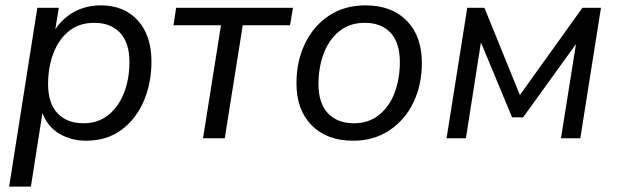

<svg xmlns="http://www.w3.org/2000/svg" viewBox="-20 -515 2300 715"><path d="M14 180 119 -486H199L186 -406Q214 -448 257.5 -471.5Q301 -495 356 -495Q442 -495 493 -439Q544 -383 544 -286Q544 -206 515.5 -139Q487 -72 432.5 -31.5Q378 9 300 9Q246 9 202 -16.5Q158 -42 138 -94L95 180ZM290 -56Q346 -56 384 -87Q422 -118 442 -169.5Q462 -221 462 -284Q462 -356 427 -393Q392 -430 331 -430Q275 -430 237 -399.5Q199 -369 179 -317Q159 -265 159 -202Q159 -131 194 -93.5Q229 -56 290 -56Z M736 0 803 -421H626L636 -486H1071L1060 -421H884L817 0Z M1295 9Q1197 9 1140.5 -48.5Q1084 -106 1084 -205Q1084 -287 1116 -353Q1148 -419 1205.5 -457Q1263 -495 1341 -495Q1439 -495 1495 -437.5Q1551 -380 1551 -281Q1551 -199 1519.5 -133.5Q1488 -68 1430 -29.5Q1372 9 1295 9ZM1298 -56Q1353 -56 1391.5 -87Q1430 -118 1449.5 -169.5Q1469 -221 1469 -284Q1469 -356 1434.5 -393Q1400 -430 1338 -430Q1283 -430 1244.5 -399.5Q1206 -369 1186 -317Q1166 -265 1166 -202Q1166 -131 1201 -93.5Q1236 -56 1298 -56Z M1643 0 1720 -486H1784L1916 -161L2149 -486H2218L2141 0H2069L2125 -351L1928 -78H1887L1771 -357L1715 0Z"/></svg>

Font: Nunito Sans
Style: Italic
Weight: 400
Italic angle: -9°
Designer: Vernon Adams
Foundry: Vernon Adams
Version: Version 3.006; ttfautohint (v1.8.3)